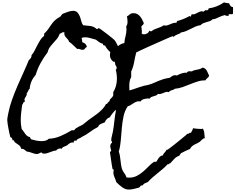

<svg xmlns="http://www.w3.org/2000/svg" viewBox="-20 -1147 1946 1587"><path d="M1906.2 -1067.4Q1906.2 -1058.6 1905.8 -1049.8Q1905.3 -1041 1905.3 -1033.2Q1901.4 -1028.3 1893.6 -1029.3Q1885.7 -1030.3 1880.9 -1030.3Q1864.3 -1030.3 1870.1 -1014.6Q1862.3 -1015.6 1853.5 -1016.6Q1844.7 -1017.6 1837.9 -1022.5Q1824.2 -1019.5 1812 -1014.6Q1799.8 -1009.8 1787.6 -1003.9Q1775.4 -998 1763.2 -993.2Q1751 -988.3 1736.3 -987.3Q1727.5 -976.6 1713.9 -972.2Q1700.2 -967.8 1686 -963.9Q1671.9 -960 1659.2 -954.6Q1646.5 -949.2 1637.7 -938.5Q1616.2 -936.5 1596.7 -927.7Q1577.1 -918.9 1558.1 -909.2Q1539.1 -899.4 1519 -890.6Q1499 -881.8 1476.6 -878.9Q1470.7 -872.1 1462.9 -868.7Q1455.1 -865.2 1446.8 -862.3Q1438.5 -859.4 1430.7 -855Q1422.9 -850.6 1418 -843.8Q1413.1 -842.8 1411.1 -845.2Q1409.2 -847.7 1406.2 -847.7Q1405.3 -847.7 1383.8 -838.9Q1362.3 -830.1 1331.1 -815.9Q1299.8 -801.8 1262.7 -785.6Q1225.6 -769.5 1192.9 -754.4Q1160.2 -739.3 1135.7 -728Q1111.3 -716.8 1106.4 -713.9Q1095.7 -674.8 1088.9 -634.3Q1082 -593.8 1064.5 -556.6V-510.7Q1053.7 -491.2 1050.8 -469.7Q1047.9 -448.2 1048.8 -425.8L1049.8 -399.4Q1078.1 -407.2 1104.5 -417Q1130.9 -426.8 1159.2 -434.6Q1172.9 -439.5 1187 -441.4Q1201.2 -443.4 1214.8 -448.2Q1237.3 -455.1 1255.9 -463.4Q1274.4 -471.7 1293 -479.5Q1311.5 -487.3 1333 -493.7Q1354.5 -500 1382.8 -503.9Q1391.6 -511.7 1403.3 -518.6Q1415 -525.4 1427.7 -525.4Q1436.5 -525.4 1442.4 -522.5Q1459 -533.2 1481 -540.5Q1502.9 -547.9 1523.4 -545.9Q1530.3 -556.6 1542 -557.6Q1553.7 -558.6 1565.4 -556.6Q1575.2 -563.5 1586.9 -566.4Q1598.6 -569.3 1610.4 -571.3Q1622.1 -573.2 1632.8 -576.7Q1643.6 -580.1 1652.3 -587.9Q1666 -586.9 1674.8 -580.1Q1683.6 -573.2 1689 -563.5Q1694.3 -553.7 1698.7 -543Q1703.1 -532.2 1708 -522.5Q1707 -515.6 1703.1 -510.7Q1699.2 -505.9 1694.3 -502Q1689.5 -498 1685.1 -493.7Q1680.7 -489.3 1679.7 -483.4Q1645.5 -483.4 1614.3 -473.6Q1583 -463.9 1552.2 -451.2Q1521.5 -438.5 1489.7 -427.2Q1458 -416 1424.8 -413.1Q1419.9 -408.2 1412.1 -405.3L1397.5 -400.4Q1390.6 -398.4 1384.8 -395Q1378.9 -391.6 1376 -384.8Q1370.1 -387.7 1362.3 -387.7Q1352.5 -387.7 1343.3 -383.8Q1334 -379.9 1325.2 -376.5Q1316.4 -373 1306.6 -370.6Q1296.9 -368.2 1285.2 -371.1Q1280.3 -362.3 1271 -358.4Q1261.7 -354.5 1251.5 -352.1Q1241.2 -349.6 1231.9 -345.7Q1222.7 -341.8 1217.8 -332Q1213.9 -333 1204.1 -333Q1188.5 -333 1168.9 -327.6Q1149.4 -322.3 1140.6 -307.6Q1136.7 -308.6 1133.8 -309.1Q1130.9 -309.6 1127 -309.6Q1113.3 -309.6 1102.1 -304.2Q1090.8 -298.8 1080.6 -292Q1070.3 -285.2 1059.6 -278.3Q1048.8 -271.5 1036.1 -268.6Q1010.7 -231.4 1001 -184.6Q991.2 -137.7 986.8 -87.4Q982.4 -37.1 978.5 12.7Q974.6 62.5 961.9 105.5Q967.8 122.1 970.7 139.6Q973.6 157.2 975.6 175.3Q977.5 193.4 980 210.9Q982.4 228.5 987.3 246.1Q993.2 266.6 1006.3 282.7Q1019.5 298.8 1025.4 319.3Q1031.2 320.3 1036.6 320.8Q1042 321.3 1046.9 321.3Q1082 321.3 1109.4 307.6Q1136.7 293.9 1160.2 273.9Q1183.6 253.9 1205.6 231Q1227.5 208 1252.9 190.4H1271.5Q1277.3 182.6 1282.2 173.8Q1287.1 165 1293 157.2Q1298.8 149.4 1307.1 144Q1315.4 138.7 1327.1 136.7Q1328.1 129.9 1332 124.5Q1335.9 119.1 1340.3 114.3Q1344.7 109.4 1349.1 104Q1353.5 98.6 1355.5 90.8L1362.3 91.8Q1363.3 91.8 1375.5 83Q1387.7 74.2 1405.3 60.5Q1422.9 46.9 1443.4 30.3Q1463.9 13.7 1481.9 -1Q1500 -15.6 1513.2 -26.9Q1526.4 -38.1 1530.3 -42L1535.2 -41Q1541 -41 1543.9 -46.4Q1546.9 -51.8 1557.6 -48.8Q1562.5 -57.6 1567.9 -66.9Q1573.2 -76.2 1575.2 -86.9Q1591.8 -85 1607.4 -83Q1623 -81.1 1638.7 -81.1Q1643.6 -81.1 1647.9 -81.5Q1652.3 -82 1656.2 -84Q1668 -65.4 1668.9 -44.4Q1669.9 -23.4 1672.9 -2.9L1668.9 -3.9Q1660.2 -3.9 1649.4 7.8Q1638.7 19.5 1630.9 25.4Q1621.1 32.2 1609.4 37.6Q1597.7 43 1586.4 48.8Q1575.2 54.7 1565.9 63Q1556.6 71.3 1550.8 84Q1531.2 91.8 1513.2 100.6Q1495.1 109.4 1476.6 119.1L1468.8 128.9Q1464.8 133.8 1462.9 139.6Q1437.5 148.4 1420.4 166.5Q1403.3 184.6 1385.7 204.1Q1377.9 203.1 1376 208Q1374 212.9 1365.2 210.9Q1346.7 231.4 1325.7 249Q1304.7 266.6 1283.2 284.2Q1261.7 301.8 1240.7 319.8Q1219.7 337.9 1201.2 358.4Q1188.5 362.3 1176.8 368.2Q1165 374 1159.2 385.7Q1147.5 383.8 1142.1 389.6Q1136.7 395.5 1130.9 403.3Q1108.4 408.2 1087.4 414.1Q1066.4 419.9 1043.9 419.9Q1028.3 419.9 1014.2 414.1Q1000 408.2 987.3 398.9Q974.6 389.6 962.9 378.9Q951.2 368.2 941.4 358.4Q935.5 337.9 926.3 317.9Q917 297.9 917 277.3Q917 272.5 918.5 268.1Q919.9 263.7 919.9 259.8Q919.9 252.9 916 253.4Q912.1 253.9 910.2 249Q908.2 242.2 905.3 224.1Q902.3 206.1 899.4 184.6Q896.5 163.1 893.6 143.1Q890.6 123 888.7 112.3L899.4 97.7Q897.5 89.8 894.5 80.6Q891.6 71.3 891.6 61.5Q891.6 52.7 895 44.9Q898.4 37.1 906.2 32.2Q907.2 24.4 903.3 21.5Q899.4 18.6 899.4 10.7Q899.4 -3.9 904.8 -23.4Q910.2 -43 913.1 -58.6Q920.9 -103.5 925.3 -147Q929.7 -190.4 938.5 -234.4L933.6 -237.3Q920.9 -223.6 909.2 -209Q897.5 -194.3 887.7 -177.7Q872.1 -172.9 861.8 -161.6Q851.6 -150.4 845.7 -135.7Q830.1 -129.9 813.5 -122.6Q796.9 -115.2 790 -97.7Q753.9 -79.1 722.2 -55.2Q690.4 -31.2 653.3 -13.7Q648.4 -8.8 642.1 -6.3Q635.7 -3.9 629.4 -1Q623 2 617.7 6.3Q612.3 10.7 611.3 17.6L599.6 13.7Q586.9 20.5 589.8 32.2Q585.9 30.3 579.1 30.3Q567.4 30.3 556.2 37.1Q544.9 43.9 537.1 52.7Q525.4 59.6 510.3 64.9Q495.1 70.3 488.3 84Q484.4 80.1 476.6 80.1Q467.8 80.1 458 85.4Q448.2 90.8 443.4 97.7Q429.7 97.7 418 102.1Q406.2 106.4 394 110.8Q381.8 115.2 369.6 119.1Q357.4 123 344.7 123Q333 123 331.1 120.1Q329.1 117.2 320.3 112.3Q315.4 116.2 303.2 121.1Q291 126 285.2 126Q274.4 126 264.2 123Q253.9 120.1 243.2 116.2L222.7 109.4Q212.9 106.4 201.2 105.5Q192.4 97.7 180.7 89.4Q168.9 81.1 156.2 84Q149.4 61.5 136.7 52.7Q124 43.9 107.4 32.2Q101.6 29.3 98.1 21Q94.7 12.7 89.8 11.7L85 13.7Q83 4.9 79.1 -3.4Q75.2 -11.7 65.4 -13.7Q62.5 -24.4 58.1 -43.9Q53.7 -63.5 49.8 -84.5Q45.9 -105.5 43 -125Q40 -144.5 40 -154.3Q40 -166 43 -181.2Q45.9 -196.3 47.9 -208Q59.6 -267.6 79.6 -323.2Q99.6 -378.9 123 -433.6Q146.5 -488.3 171.4 -542Q196.3 -595.7 218.8 -651.4Q225.6 -652.3 226.6 -659.2Q227.5 -666 236.3 -665Q235.4 -672.9 238.8 -677.7Q242.2 -682.6 240.2 -690.4Q255.9 -708 266.6 -730Q277.3 -752 288.6 -773.4Q299.8 -794.9 312.5 -815.4Q325.2 -835.9 344.7 -850.6V-857.4Q343.8 -862.3 345.2 -867.7Q346.7 -873 351.6 -875Q369.1 -892.6 380.9 -910.2Q392.6 -927.7 404.8 -944.8Q417 -961.9 432.1 -977.1Q447.3 -992.2 470.7 -1004.9Q481.4 -1009.8 486.3 -1019.5Q491.2 -1029.3 499 -1033.2Q515.6 -1040 540.5 -1048.8Q565.4 -1057.6 584 -1057.6Q607.4 -1057.6 619.6 -1044.4Q631.8 -1031.2 639.2 -1012.7Q646.5 -994.1 651.4 -973.6Q656.2 -953.1 667 -938.5Q696.3 -936.5 726.6 -932.1Q756.8 -927.7 779.3 -907.2Q781.2 -906.2 784.2 -906.2Q789.1 -906.2 788.6 -910.2Q788.1 -914.1 796.9 -914.1Q799.8 -914.1 818.8 -900.4Q837.9 -886.7 860.4 -869.6Q882.8 -852.5 902.3 -836.4Q921.9 -820.3 925.8 -816.4Q934.6 -805.7 941.9 -791.5Q949.2 -777.3 955.1 -765.6Q966.8 -775.4 980 -782.2Q993.2 -789.1 1007.8 -791Q1009.8 -819.3 1017.6 -847.7Q1025.4 -876 1025.4 -904.3Q1025.4 -916 1022.5 -927.7Q1029.3 -936.5 1031.7 -946.3Q1034.2 -956.1 1034.2 -966.8Q1034.2 -978.5 1032.7 -989.7Q1031.2 -1001 1029.3 -1011.7Q1038.1 -1015.6 1043 -1020Q1047.9 -1024.4 1052.7 -1028.3Q1057.6 -1032.2 1064 -1035.2Q1070.3 -1038.1 1083 -1038.1Q1101.6 -1038.1 1114.7 -1030.8Q1127.9 -1023.4 1137.7 -1011.7Q1147.5 -1000 1154.8 -985.4Q1162.1 -970.7 1168.9 -956.1Q1167 -946.3 1160.2 -940.9Q1153.3 -935.5 1148.4 -927.7Q1150.4 -912.1 1151.9 -897.9Q1153.3 -883.8 1151.4 -868.2Q1161.1 -863.3 1170.9 -863.3Q1184.6 -863.3 1197.3 -871.1Q1210 -878.9 1214.8 -892.6Q1219.7 -893.6 1221.2 -890.6Q1222.7 -887.7 1225.6 -888.7H1232.4Q1243.2 -898.4 1255.9 -903.8Q1268.6 -909.2 1282.2 -914.1Q1295.9 -918.9 1309.1 -924.3Q1322.3 -929.7 1334 -938.5Q1339.8 -935.5 1346.7 -935.5Q1357.4 -935.5 1367.2 -939Q1377 -942.4 1386.7 -946.8Q1396.5 -951.2 1408.2 -955.1Q1419.9 -959 1434.6 -959Q1440.4 -959 1441.9 -964.4Q1443.4 -969.7 1442.4 -972.7Q1489.3 -984.4 1530.3 -1005.9L1546.9 -1014.6Q1554.7 -1014.6 1553.7 -1007.8Q1559.6 -1010.7 1560.1 -1017.6Q1560.5 -1024.4 1565.4 -1029.3Q1568.4 -1028.3 1576.2 -1028.3Q1585 -1028.3 1593.8 -1032.2Q1602.5 -1036.1 1611.3 -1041Q1620.1 -1045.9 1629.4 -1049.8Q1638.7 -1053.7 1647.5 -1053.7Q1654.3 -1053.7 1659.2 -1049.8Q1667 -1053.7 1674.3 -1060.1Q1681.6 -1066.4 1691.4 -1060.5Q1696.3 -1064.5 1700.7 -1067.9Q1705.1 -1071.3 1705.1 -1078.1Q1739.3 -1082 1771 -1094.7Q1802.7 -1107.4 1831.1 -1127Q1841.8 -1125 1852.1 -1122.6Q1862.3 -1120.1 1873 -1120.1Q1876 -1115.2 1878.4 -1109.4Q1880.9 -1103.5 1884.3 -1099.1Q1887.7 -1094.7 1892.6 -1091.8Q1897.5 -1088.9 1905.3 -1088.9Q1906.2 -1084 1906.2 -1078.1ZM946.3 -496.1Q946.3 -535.2 936.5 -571.3Q941.4 -573.2 942.9 -577.1Q944.3 -581.1 944.3 -585.9V-591.8L932.6 -613.3Q932.6 -623 927.7 -637.7L917 -636.7Q888.7 -659.2 888.7 -690.4Q888.7 -704.1 891.6 -715.8Q864.3 -740.2 848.6 -769.5Q842.8 -772.5 835.9 -773.4Q829.1 -774.4 832 -784.2Q814.5 -789.1 800.3 -798.3Q786.1 -807.6 772.5 -819.3Q750 -824.2 728 -831.5Q706.1 -838.9 683.6 -838.9Q668 -838.9 653.3 -833Q658.2 -825.2 658.2 -815.9Q658.2 -806.6 660.2 -797.9Q691.4 -790 698.2 -759.8Q687.5 -753.9 681.6 -744.6Q675.8 -735.4 662.1 -735.4Q648.4 -735.4 640.6 -740.2Q632.8 -745.1 618.2 -742.2Q601.6 -756.8 585.9 -772.9Q570.3 -789.1 550.8 -801.8Q547.9 -813.5 540.5 -821.3Q533.2 -829.1 525.9 -837.4Q518.6 -845.7 514.2 -855Q509.8 -864.3 512.7 -878.9Q506.8 -880.9 503.9 -880.9Q496.1 -880.9 489.3 -875.5Q482.4 -870.1 473.6 -868.2Q465.8 -844.7 451.7 -827.1Q437.5 -809.6 421.9 -793Q406.2 -776.4 392.6 -757.8Q378.9 -739.3 373 -713.9Q341.8 -673.8 315.4 -625.5Q289.1 -577.1 275.4 -529.3Q229.5 -476.6 225.6 -413.1Q220.7 -410.2 217.8 -405.3L208 -385.7Q206.1 -380.9 201.2 -377.9V-373Q202.1 -365.2 199.2 -358.9Q196.3 -352.5 192.4 -346.7Q188.5 -340.8 185.5 -335.4Q182.6 -330.1 182.6 -323.2Q182.6 -315.4 186.5 -307.6Q175.8 -305.7 172.4 -296.4Q168.9 -287.1 163.1 -280.3Q159.2 -249 155.3 -216.8Q151.4 -184.6 151.4 -153.3Q151.4 -117.2 159.2 -80.1Q168 -71.3 174.8 -60.5Q181.6 -49.8 189 -40Q196.3 -30.3 205.6 -22.9Q214.8 -15.6 228.5 -13.7Q228.5 -7.8 231.4 -4.4Q234.4 -1 236.3 3.9Q257.8 10.7 279.8 15.1Q301.8 19.5 324.2 19.5Q339.8 19.5 356 15.6Q372.1 11.7 382.8 0Q432.6 -2 481.4 -22.9Q530.3 -43.9 572.3 -70.3H592.8Q599.6 -81.1 608.9 -87.4Q618.2 -93.8 627.9 -98.6Q637.7 -103.5 647.5 -107.9Q657.2 -112.3 667 -119.1Q677.7 -127 689 -136.7Q700.2 -146.5 711.9 -155.3Q731.4 -169.9 752 -183.6Q772.5 -197.3 791.5 -212.9Q810.5 -228.5 827.6 -246.6Q844.7 -264.6 856.4 -287.1Q862.3 -287.1 865.2 -290Q868.2 -293 870.1 -295.9L875 -302.7Q877.9 -306.6 882.8 -307.6Q887.7 -326.2 897.9 -334Q908.2 -341.8 916 -357.4V-384.8Q931.6 -410.2 939 -438.5Q946.3 -466.8 946.3 -496.1ZM1001 -648.4H1000L1001 -646.5Z"/></svg>

Font: Rock Salt
Style: Regular
Weight: 400
Version: Version 1.001